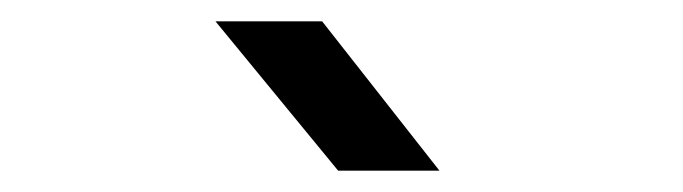

<svg xmlns="http://www.w3.org/2000/svg" viewBox="-20 -805 640 180"><path d="M297 -645 182 -785H282L392 -645Z"/></svg>

Font: JetBrains Mono Zero
Style: Regular-Zero
Weight: 400
Designer: Philipp Nurullin, Konstantin Bulenkov
Foundry: JetBrains
Version: Version 2.211